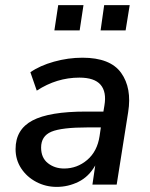

<svg xmlns="http://www.w3.org/2000/svg" viewBox="-20 -723 589 752"><path d="M202 9Q159 9 122 -10.5Q85 -30 63 -63.5Q41 -97 41 -139Q41 -216 107 -251Q173 -286 316 -286H385L389 -310Q398 -363 374 -391Q350 -419 291 -419Q202 -419 124 -368L99 -440Q136 -466 191.5 -481.5Q247 -497 303 -497Q412 -497 454.5 -437.5Q497 -378 482 -284L437 0H342L353 -75Q328 -31 287.5 -11Q247 9 202 9ZM231 -63Q282 -63 321.5 -96.5Q361 -130 370 -190L375 -224H325Q221 -224 181 -207Q141 -190 141 -145Q141 -105 167.5 -84Q194 -63 231 -63ZM374 -604 388 -703H488L472 -604ZM193 -604 208 -703H307L292 -604Z"/></svg>

Font: Nunito Sans SemiBold
Style: Italic
Weight: 600
Italic angle: -9°
Designer: Vernon Adams
Foundry: Vernon Adams
Version: Version 3.006; ttfautohint (v1.8.3)